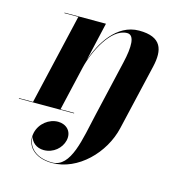

<svg xmlns="http://www.w3.org/2000/svg" viewBox="-161 -570 897 931"><g transform="rotate(15 287.0 -105.0)"><path d="M-54 -2.5V0H223V-2.5H154.5L206 -225.5C225.5 -309 290.5 -443 371.5 -443C410 -443 409.5 -382.5 390.5 -301L325.5 -20C296 107 276.5 257.5 181.5 257.5C102 257.5 55.5 214.5 58.5 158.5C62.5 186.5 90 210 126.5 210C175 210 213 176 222.5 135.5C233 88 199.5 59 159.5 59C114 59 70 92.5 58.5 141C43.5 207.5 93 260 181.5 260C311.5 260 428 141.5 458 11.5L535 -319.5C555 -406.5 539 -469.5 424.5 -469.5C311 -469.5 245 -353.5 216 -268L260 -460H52V-457.5H122L16.5 -2.5Z"/></g></svg>

Font: Bodoni* 72pt
Style: Bold Italic
Weight: 700
Italic angle: -13°
Version: Version 2.3